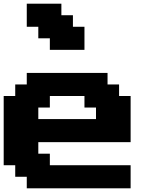

<svg xmlns="http://www.w3.org/2000/svg" viewBox="-20 -1020 852 1040"><path d="M125 0H687.5V-125H250V-187.5H187.5V-250H687.5V-500H625V-562.5H562.5V-625H125V-562.5H62.5V-500H0V-125H62.5V-62.5H125ZM500 -375H187.5V-437.5H250V-500H437.5V-437.5H500ZM250 -750H437.5V-875H375V-937.5H312.5V-1000H125V-875H187.5V-812.5H250Z"/></svg>

Font: Faithful 32x
Style: Semibold
Weight: 400
Foundry: Faithful Resource Pack
Version: Version 1.0; January 27, 2023